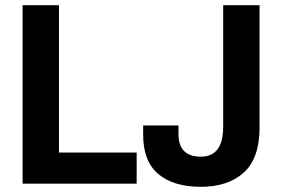

<svg xmlns="http://www.w3.org/2000/svg" viewBox="-20 -707 1082 739"><path d="M67 0V-687H207V-120H506V0ZM753 12Q648 12 589.5 -37Q531 -86 531 -188V-224H667V-191Q667 -104 753 -104Q839 -104 839 -219V-687H979V-216Q979 -98 918.5 -43Q858 12 753 12Z"/></svg>

Font: Archivo SemiCondensed
Style: Bold
Weight: 680
Width: 4
Designer: Hector Gatti
Foundry: Omnibus-Type
Version: Version 2.001; ttfautohint (v1.8.3)